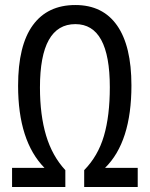

<svg xmlns="http://www.w3.org/2000/svg" viewBox="-20 -744 597 764"><path d="M139 -396Q139 -286 163.5 -204.5Q188 -123 240 -67V0H28V-76H157Q52 -183 52 -403Q52 -563 110.5 -643.5Q169 -724 280 -724Q389 -724 446 -642.5Q503 -561 503 -404Q503 -179 398 -76H528V0H315V-67Q370 -123 393.5 -203Q417 -283 417 -397Q417 -648 280 -648Q139 -648 139 -396Z"/></svg>

Font: Noto Sans UI Cond
Style: Regular
Weight: 400
Width: 3
Designer: Monotype Design Team
Foundry: Monotype Imaging Inc.
Version: Version 1.001